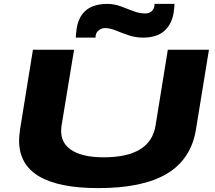

<svg xmlns="http://www.w3.org/2000/svg" viewBox="-20 -955 1105 985"><path d="M485 10Q78 10 78 -233Q78 -244 79 -257Q80 -270 83 -292L149 -700H360L296 -312Q283 -232 339.5 -190Q396 -148 512 -148Q752 -148 778 -311L841 -700H1052L985 -289Q960 -138 836.5 -64Q713 10 485 10ZM369 -762Q369 -774 370.5 -785Q372 -796 373 -806Q392 -935 531 -935Q566 -935 599.5 -922.5Q633 -910 664 -898Q695 -886 724 -886Q745 -886 757 -896.5Q769 -907 772 -923Q773 -929 773 -935H875Q875 -923 873.5 -912Q872 -901 871 -891Q861 -829 822 -795.5Q783 -762 714 -762Q675 -762 640 -774Q605 -786 574.5 -798.5Q544 -811 520 -811Q502 -811 488 -800.5Q474 -790 471 -774Q470 -768 470 -762Z"/></svg>

Font: Georama ExtraExtended
Style: Bold Italic
Weight: 700
Width: 8
Italic angle: -9°
Designer: Jean-Baptiste Levee
Foundry: Production Type
Version: Version 1.000